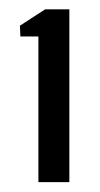

<svg xmlns="http://www.w3.org/2000/svg" viewBox="-20 -820 208 400"><path d="M60 -440.5V-744H22.5L21.5 -766.5L74 -800.5H124.5V-440.5Z"/></svg>

Font: Big Shoulders Display Thin SemiBold
Style: Regular
Weight: 600
Version: Version 2.002